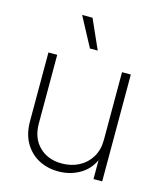

<svg xmlns="http://www.w3.org/2000/svg" viewBox="-111 -817 765 907"><g transform="rotate(15 271.0 -363.5)"><path d="M259.8 8.3Q205.1 8.3 162.1 -15.1Q119.1 -38.6 94.5 -82Q69.8 -125.5 69.8 -185.1V-522.5H112.8V-187Q112.8 -115.7 155 -74Q197.3 -32.2 265.6 -32.2Q312 -32.2 349.1 -51.5Q386.2 -70.8 408 -106.7Q429.7 -142.6 429.7 -191.4V-522.5H472.7V0H430.2V-120.1H440.9Q420.9 -55.2 371.3 -23.4Q321.8 8.3 259.8 8.3ZM254.4 -591.3 177.7 -734.9H228.5L292.5 -591.3Z"/></g></svg>

Font: Inter 28pt ExtraLight
Style: Regular
Weight: 250
Designer: Rasmus Andersson
Foundry: rsms
Version: Version 4.001;git-66647c0bb